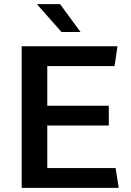

<svg xmlns="http://www.w3.org/2000/svg" viewBox="-20 -910 636 930"><path d="M85 0V-686H549L535 -590H209V-398H507V-302H209V-96H540L555 0ZM278 -755 161 -887V-890H271L370 -755Z"/></svg>

Font: Chivo Medium Medium
Style: Regular
Weight: 500
Version: Version 2.002